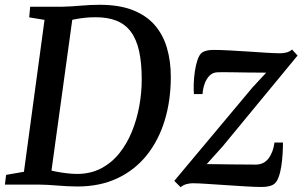

<svg xmlns="http://www.w3.org/2000/svg" viewBox="-26 -771 1262 802"><path d="M100 -743H237Q274.5 -744 313.5 -747.5Q352.5 -751 390.5 -751Q471.5 -751 528 -729Q584.5 -707 619.8 -666.8Q655 -626.5 671.2 -571.2Q687.5 -516 687.5 -450Q687.5 -351.5 662 -268Q636.5 -184.5 586.8 -122.5Q537 -60.5 464.2 -26.2Q391.5 8 297 8Q275.5 8 254.8 6.8Q234 5.5 213.5 4Q193 2.5 173.2 1.2Q153.5 0 134.5 0H-5.5L-0.5 -40.5L74 -53.5L160 -688L96 -698.5ZM184 -22 170.5 -64Q180.5 -60 203 -55.2Q225.5 -50.5 250.8 -47.5Q276 -44.5 295.5 -44.5Q352 -44.5 396 -67.5Q440 -90.5 472 -130.2Q504 -170 524.8 -220.8Q545.5 -271.5 555.8 -327.8Q566 -384 566 -439.5Q566 -508.5 555 -557.8Q544 -607 520.8 -638.2Q497.5 -669.5 461.2 -684.2Q425 -699 373.5 -699Q351 -699 329.5 -696.8Q308 -694.5 290.8 -691.2Q273.5 -688 263 -685L280 -718.5ZM1086 -467.5Q1073 -467.5 1050.8 -467.8Q1028.5 -468 1002.2 -468.2Q976 -468.5 951 -469Q926 -469.5 907 -469.5Q888 -469.5 881 -469Q862 -468 849 -454.8Q836 -441.5 828.8 -421.2Q821.5 -401 820 -378H784Q782.5 -394.5 783.2 -420.2Q784 -446 788 -473.2Q792 -500.5 799.5 -522.2Q807 -544 819.5 -552.5Q825 -556 836 -559.2Q847 -562.5 865.5 -562.5Q892.5 -562.5 930.5 -560.5Q968.5 -558.5 1009.2 -555.8Q1050 -553 1086 -550.8Q1122 -548.5 1144.5 -548.5Q1158.5 -548.5 1170.8 -551.8Q1183 -555 1194 -564L1217 -539L904 -159.5L837.5 -85.5Q857.5 -85.5 886 -85Q914.5 -84.5 944.8 -84.2Q975 -84 1001 -83.8Q1027 -83.5 1042 -83.5Q1076 -83.5 1095.5 -109Q1115 -134.5 1120.5 -175.5H1156Q1156 -155.5 1154.5 -129Q1153 -102.5 1149 -76.2Q1145 -50 1137.2 -29.5Q1129.5 -9 1116.5 -0.5Q1110.5 3.5 1097.8 6.8Q1085 10 1066.5 10Q1039 10 999 7.5Q959 5 916.5 2.2Q874 -0.5 837.2 -3Q800.5 -5.5 778.5 -5.5Q766 -5.5 752.5 -1.8Q739 2 728.5 11L702 -15.5L1028 -405Z"/></svg>

Font: Merriweather 24pt Medium
Style: Italic
Weight: 500
Italic angle: -7.8°
Version: Version 2.101